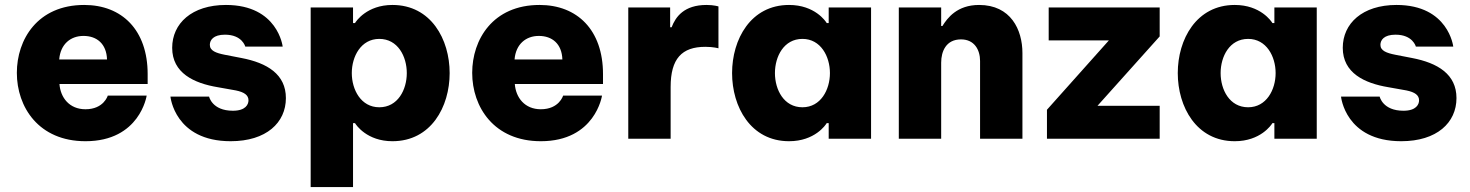

<svg xmlns="http://www.w3.org/2000/svg" viewBox="-20 -560 5935 775"><path d="M325 10C545 10 572 -174 572 -174H415C415 -174 399 -119 325 -119C260 -119 224 -166 220 -221H576V-261C576 -439 472 -540 320 -540C131 -540 48 -400 48 -266C48 -128 136 10 325 10ZM219 -320C224 -382 265 -415 317 -415C371 -415 410 -383 412 -320Z M911 10C1055 10 1134 -65 1134 -164C1134 -260 1059 -306 954 -326L887 -339C852 -346 827 -355 827 -379C827 -398 841 -420 888 -420C958 -420 970 -372 970 -372H1121C1121 -372 1102 -540 892 -540C754 -540 675 -465 675 -367C675 -265 763 -224 859 -208L932 -195C966 -188 983 -176 983 -155C983 -139 972 -113 920 -113C836 -113 824 -170 824 -170H668C668 -170 685 10 911 10Z M1405 195V-63H1413C1417 -56 1461 10 1564 10C1720 10 1795 -129 1795 -265C1795 -401 1720 -540 1564 -540C1461 -540 1417 -474 1413 -467H1405V-530H1234V195ZM1400 -265C1400 -332 1437 -403 1511 -403C1586 -403 1622 -332 1622 -265C1622 -198 1586 -127 1511 -127C1437 -127 1400 -198 1400 -265Z M2163 10C2383 10 2410 -174 2410 -174H2253C2253 -174 2237 -119 2163 -119C2098 -119 2062 -166 2058 -221H2414V-261C2414 -439 2310 -540 2158 -540C1969 -540 1886 -400 1886 -266C1886 -128 1974 10 2163 10ZM2057 -320C2062 -382 2103 -415 2155 -415C2209 -415 2248 -383 2250 -320Z M2687 0V-209C2687 -323 2732 -371 2827 -371C2860 -371 2880 -365 2880 -365V-534C2880 -534 2862 -540 2832 -540C2741 -540 2707 -492 2691 -450H2685V-530H2516V0Z M3165 -540C3010 -540 2935 -401 2935 -265C2935 -129 3010 10 3165 10C3269 10 3313 -56 3317 -63H3325V0H3496V-530H3325V-467H3317C3313 -474 3269 -540 3165 -540ZM3219 -403C3293 -403 3330 -332 3330 -265C3330 -198 3293 -127 3219 -127C3144 -127 3108 -198 3108 -265C3108 -332 3144 -403 3219 -403Z M3779 0V-307C3779 -353 3799 -401 3859 -401C3913 -401 3936 -359 3936 -314V0H4107V-346C4107 -440 4060 -540 3932 -540C3843 -540 3804 -487 3784 -455H3779V-530H3608V0Z M4661 0V-133H4410L4661 -413V-530H4213V-397H4456L4206 -117V0Z M4964 -540C4809 -540 4734 -401 4734 -265C4734 -129 4809 10 4964 10C5068 10 5112 -56 5116 -63H5124V0H5295V-530H5124V-467H5116C5112 -474 5068 -540 4964 -540ZM5018 -403C5092 -403 5129 -332 5129 -265C5129 -198 5092 -127 5018 -127C4943 -127 4907 -198 4907 -265C4907 -332 4943 -403 5018 -403Z M5636 10C5780 10 5859 -65 5859 -164C5859 -260 5784 -306 5679 -326L5612 -339C5577 -346 5552 -355 5552 -379C5552 -398 5566 -420 5613 -420C5683 -420 5695 -372 5695 -372H5846C5846 -372 5827 -540 5617 -540C5479 -540 5400 -465 5400 -367C5400 -265 5488 -224 5584 -208L5657 -195C5691 -188 5708 -176 5708 -155C5708 -139 5697 -113 5645 -113C5561 -113 5549 -170 5549 -170H5393C5393 -170 5410 10 5636 10Z"/></svg>

Font: Be Vietnam Pro ExtraBold
Style: Regular
Weight: 800
Designer: Lam Bao, Tony Le, Vietanh Nguyen
Foundry: Yellow Type Foundry
Version: Version 1.002